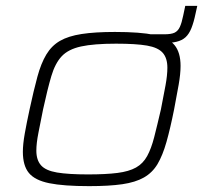

<svg xmlns="http://www.w3.org/2000/svg" viewBox="-20 -627 698 655"><path d="M468 -480 474 -510H540Q564 -510 575.5 -515.5Q587 -521 593.5 -535Q600 -549 605 -574L612 -607H653L647 -580Q641 -551 633 -531Q625 -511 613 -500Q601 -489 582 -484.5Q563 -480 535 -480ZM284 8Q197 8 148 -2Q99 -12 78.5 -37Q58 -62 58 -109Q58 -135 64.5 -171.5Q71 -208 81 -254Q95 -319 107.5 -365Q120 -411 138 -441Q156 -471 184.5 -487.5Q213 -504 258.5 -511Q304 -518 372 -518Q458 -518 506.5 -508Q555 -498 575.5 -473Q596 -448 596 -402Q596 -375 589.5 -338Q583 -301 574 -254Q561 -189 548 -143Q535 -97 517.5 -67.5Q500 -38 471 -21.5Q442 -5 397 1.5Q352 8 284 8ZM280 -32Q341 -32 380.5 -37Q420 -42 444 -55.5Q468 -69 482 -94.5Q496 -120 506 -159Q516 -198 529 -254Q538 -300 544.5 -335Q551 -370 551 -396Q551 -429 535 -447Q519 -465 481.5 -471.5Q444 -478 376 -478Q300 -478 256.5 -468.5Q213 -459 190.5 -435Q168 -411 155 -367Q142 -323 127 -254Q118 -209 111 -173.5Q104 -138 104 -113Q104 -81 120 -63Q136 -45 174.5 -38.5Q213 -32 280 -32Z"/></svg>

Font: Saira Expanded ExtraLight
Style: Italic
Weight: 250
Width: 7
Italic angle: -12°
Designer: Hector Gatti with collaboration of the Omnibus-Type team
Foundry: Omnibus-Type
Version: Version 1.101